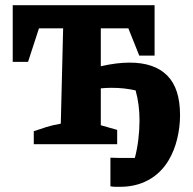

<svg xmlns="http://www.w3.org/2000/svg" viewBox="-20 -555 742 739"><path d="M110 0V-50Q133 -58 158.5 -66Q184 -74 214 -79L223 -446H130L88 -317H29V-535H575V-341H516L474 -446H368V-300Q429 -314 479 -314Q574 -314 623.5 -264.5Q673 -215 673 -112Q673 -66 662 -20.5Q651 25 629 62Q599 112 551 138Q503 164 443 164Q434 164 424 164Q414 164 405 162V52Q424 53 444 53Q464 53 484 53Q492 53 499 53Q508 19 512.5 -18.5Q517 -56 517 -92Q517 -153 502 -207Q480 -212 457.5 -214.5Q435 -217 409 -217Q389 -217 368 -215V-73L431 -55V0Z"/></svg>

Font: Piazzolla SC
Style: Bold
Weight: 700
Designer: Juan Pablo del Peral
Foundry: Huerta Tipografica
Version: Version 1.330